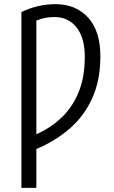

<svg xmlns="http://www.w3.org/2000/svg" viewBox="-20 -719 551 924"><path d="M83 185V-661Q125 -681 166 -690Q207 -699 247 -699Q345 -699 404 -634.5Q463 -570 463 -448Q463 -331 423 -244.5Q383 -158 313.5 -98.5Q244 -39 155 -2V185ZM155 -73Q223 -103 275.5 -152.5Q328 -202 358 -274.5Q388 -347 388 -445Q388 -537 348.5 -587Q309 -637 242 -637Q222 -637 200.5 -633.5Q179 -630 155 -620Z"/></svg>

Font: Ubuntu Sans Condensed
Style: Regular
Weight: 400
Width: 3
Designer: Dalton Maag Ltd
Foundry: Dalton Maag Ltd
Version: Version 1.006; ttfautohint (v1.8.4.7-5d5b)